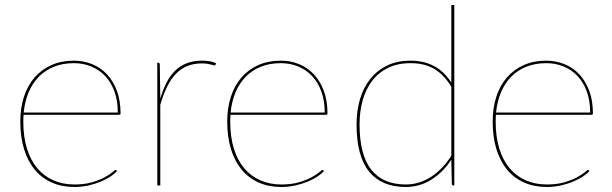

<svg xmlns="http://www.w3.org/2000/svg" viewBox="-20 -740 2440 766"><path d="M450 -291Q450 -338.5 436.5 -375.2Q423 -412 399.2 -437Q375.5 -462 343.5 -475Q311.5 -488 275 -488Q231 -488 195.8 -474Q160.5 -460 135 -434Q109.5 -408 94.2 -371.8Q79 -335.5 74.5 -291ZM447 -58Q438.5 -47.5 421.8 -36.2Q405 -25 382.2 -15.5Q359.5 -6 332.5 0Q305.5 6 277 6Q226.5 6 186.5 -11.8Q146.5 -29.5 118.8 -63Q91 -96.5 76 -145Q61 -193.5 61 -255Q61 -309 75.5 -353.8Q90 -398.5 117.5 -430.5Q145 -462.5 184.8 -480.2Q224.5 -498 275 -498Q313.5 -498 347.5 -484.2Q381.5 -470.5 406.8 -443.5Q432 -416.5 446.5 -377.2Q461 -338 461 -287Q461 -284.5 459.2 -283.2Q457.5 -282 455 -282H74Q73.5 -275 73.2 -268.5Q73 -262 73 -255Q73 -194 87.5 -147.2Q102 -100.5 128.8 -68.8Q155.5 -37 193.2 -20.5Q231 -4 277 -4Q318 -4 348 -13Q378 -22 398 -33Q418 -44 428.5 -53Q439 -62 441 -62Q443 -62 445 -60Z M619.5 -346.5Q630 -382.5 644.5 -410.8Q659 -439 679.2 -458.5Q699.5 -478 725.8 -488Q752 -498 785.5 -498Q800 -498 815.2 -495.8Q830.5 -493.5 842.5 -487L840.5 -483Q839.5 -481.5 838.8 -480.2Q838 -479 835.5 -479Q833 -479 829 -480.2Q825 -481.5 819.2 -483Q813.5 -484.5 805.2 -485.8Q797 -487 785.5 -487Q752.5 -487 727 -476.5Q701.5 -466 681.8 -445.5Q662 -425 646.8 -394Q631.5 -363 619.5 -322V0H607.5V-490H610.5Q617.5 -490 617.5 -482Z M1275.5 -291Q1275.5 -338.5 1262 -375.2Q1248.5 -412 1224.8 -437Q1201 -462 1169 -475Q1137 -488 1100.5 -488Q1056.5 -488 1021.2 -474Q986 -460 960.5 -434Q935 -408 919.8 -371.8Q904.5 -335.5 900 -291ZM1272.5 -58Q1264 -47.5 1247.2 -36.2Q1230.5 -25 1207.8 -15.5Q1185 -6 1158 0Q1131 6 1102.5 6Q1052 6 1012 -11.8Q972 -29.5 944.2 -63Q916.5 -96.5 901.5 -145Q886.5 -193.5 886.5 -255Q886.5 -309 901 -353.8Q915.5 -398.5 943 -430.5Q970.5 -462.5 1010.2 -480.2Q1050 -498 1100.5 -498Q1139 -498 1173 -484.2Q1207 -470.5 1232.2 -443.5Q1257.5 -416.5 1272 -377.2Q1286.5 -338 1286.5 -287Q1286.5 -284.5 1284.8 -283.2Q1283 -282 1280.5 -282H899.5Q899 -275 898.8 -268.5Q898.5 -262 898.5 -255Q898.5 -194 913 -147.2Q927.5 -100.5 954.2 -68.8Q981 -37 1018.8 -20.5Q1056.5 -4 1102.5 -4Q1143.5 -4 1173.5 -13Q1203.5 -22 1223.5 -33Q1243.5 -44 1254 -53Q1264.5 -62 1266.5 -62Q1268.5 -62 1270.5 -60Z M1780.5 -394.5Q1764.5 -420 1746.8 -438Q1729 -456 1709 -467Q1689 -478 1666.2 -483Q1643.5 -488 1617.5 -488Q1566 -488 1528 -469.2Q1490 -450.5 1464.8 -417.5Q1439.5 -384.5 1427 -340Q1414.5 -295.5 1414.5 -244Q1414.5 -122 1461.2 -63Q1508 -4 1598.5 -4Q1653 -4 1699.8 -34.5Q1746.5 -65 1780.5 -118.5ZM1792.5 -720V0H1789.5Q1782.5 0 1782.5 -8L1780.5 -103Q1747.5 -52.5 1700.8 -23.2Q1654 6 1598.5 6Q1503 6 1452.8 -55.2Q1402.5 -116.5 1402.5 -244Q1402.5 -297 1416 -343.5Q1429.5 -390 1456.5 -424.2Q1483.5 -458.5 1523.8 -478.2Q1564 -498 1617.5 -498Q1725.5 -498 1780.5 -410.5V-720Z M2334.5 -291Q2334.5 -338.5 2321 -375.2Q2307.5 -412 2283.8 -437Q2260 -462 2228 -475Q2196 -488 2159.5 -488Q2115.5 -488 2080.2 -474Q2045 -460 2019.5 -434Q1994 -408 1978.8 -371.8Q1963.5 -335.5 1959 -291ZM2331.5 -58Q2323 -47.5 2306.2 -36.2Q2289.5 -25 2266.8 -15.5Q2244 -6 2217 0Q2190 6 2161.5 6Q2111 6 2071 -11.8Q2031 -29.5 2003.2 -63Q1975.5 -96.5 1960.5 -145Q1945.5 -193.5 1945.5 -255Q1945.5 -309 1960 -353.8Q1974.5 -398.5 2002 -430.5Q2029.5 -462.5 2069.2 -480.2Q2109 -498 2159.5 -498Q2198 -498 2232 -484.2Q2266 -470.5 2291.2 -443.5Q2316.5 -416.5 2331 -377.2Q2345.5 -338 2345.5 -287Q2345.5 -284.5 2343.8 -283.2Q2342 -282 2339.5 -282H1958.5Q1958 -275 1957.8 -268.5Q1957.5 -262 1957.5 -255Q1957.5 -194 1972 -147.2Q1986.5 -100.5 2013.2 -68.8Q2040 -37 2077.8 -20.5Q2115.5 -4 2161.5 -4Q2202.5 -4 2232.5 -13Q2262.5 -22 2282.5 -33Q2302.5 -44 2313 -53Q2323.5 -62 2325.5 -62Q2327.5 -62 2329.5 -60Z"/></svg>

Font: Lato 2
Style: Regular
Weight: 100
Designer: Lukasz Dziedzic with Adam Twardoch and Botio Nikoltchev
Foundry: tyPoland Lukasz Dziedzic
Version: Version 2.015; 2015-08-06; http://www.latofonts.com/